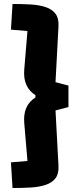

<svg xmlns="http://www.w3.org/2000/svg" viewBox="-20 -795 389 965"><path d="M118 14 35 21 43 150Q91 150 133.5 147.5Q176 145 208.5 134.5Q241 124 258.5 101.5Q276 79 274 39L259 -240L324 -257V-365L259 -382L274 -664Q276 -704 258.5 -726.5Q241 -749 209 -759.5Q177 -770 134.5 -772.5Q92 -775 43 -775L35 -646L118 -639L102 -447Q98 -402 112 -369.5Q126 -337 158 -317V-305Q126 -285 112 -252.5Q98 -220 102 -175Z"/></svg>

Font: Changa ExtraLight
Style: Bold
Weight: 700
Version: Version 3.002; ttfautohint (v1.8.2)